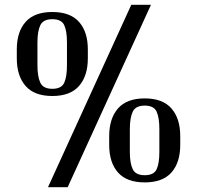

<svg xmlns="http://www.w3.org/2000/svg" viewBox="-20 -750 821 800"><path d="M527 -730H609L262 30H180ZM346 -507Q346 -434 309.5 -392Q273 -350 198 -350Q123 -350 86.5 -392Q50 -434 50 -507V-544Q50 -617 86.5 -658.5Q123 -700 198 -700Q273 -700 309.5 -658.5Q346 -617 346 -544ZM259 -478V-573Q259 -621 247.5 -645.5Q236 -670 198 -670Q160 -670 148 -645Q136 -620 136 -573V-478Q136 -431 148 -405.5Q160 -380 198 -380Q236 -380 247.5 -405Q259 -430 259 -478ZM731 -146Q731 -73 694.5 -31.5Q658 10 583 10Q508 10 471.5 -31.5Q435 -73 435 -146V-183Q435 -256 471.5 -298Q508 -340 583 -340Q658 -340 694.5 -298Q731 -256 731 -183ZM644 -117V-212Q644 -260 632.5 -285Q621 -310 583 -310Q545 -310 533 -284.5Q521 -259 521 -212V-117Q521 -70 533 -45Q545 -20 583 -20Q621 -20 632.5 -44.5Q644 -69 644 -117Z"/></svg>

Font: Trochut
Style: Regular
Weight: 400
Designer: Andreu Balius
Foundry: Andreu Balius
Version: Version 1.001